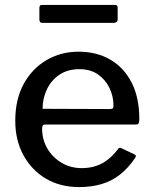

<svg xmlns="http://www.w3.org/2000/svg" viewBox="-20 -750 622 780"><path d="M151 -228Q151 -183 172.5 -146.5Q194 -110 230.5 -88.5Q267 -67 312 -67Q358 -67 394 -86Q430 -105 460 -145Q463 -149 466 -149.5Q469 -150 475 -147L526 -123Q537 -118 528 -107Q500 -66 466.5 -40Q433 -14 392 -2Q351 10 301 10Q225 10 167 -24Q109 -58 75.5 -119Q42 -180 42 -259Q42 -346 76 -408.5Q110 -471 168.5 -505.5Q227 -540 299 -540Q373 -540 428.5 -507.5Q484 -475 515 -414Q546 -353 546 -266Q546 -257 544 -250.5Q542 -244 531 -244H161Q156 -244 153.5 -239.5Q151 -235 151 -228ZM424 -307Q435 -307 438 -310Q441 -313 441 -321Q441 -359 424.5 -393Q408 -427 377.5 -448Q347 -469 302 -469Q255 -469 221.5 -446.5Q188 -424 170.5 -387Q153 -350 153 -308ZM458 -719V-672Q458 -657 440 -657H153Q146 -657 143 -660.5Q140 -664 140 -671V-718Q140 -730 150 -730H448Q458 -730 458 -719Z"/></svg>

Font: Libre Franklin Medium
Style: Regular
Weight: 500
Designer: Pablo Impallari, Rodrigo Fuenzalida, Nhung Nguyen
Foundry: Impallari Type
Version: Version 3.000